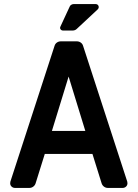

<svg xmlns="http://www.w3.org/2000/svg" viewBox="-20 -923 677 943"><path d="M30 -23Q30 -28 31 -31L248 -698Q251 -708 259.5 -714Q268 -720 279 -720H357Q368 -720 376.5 -714Q385 -708 388 -698L605 -31Q606 -28 606 -23Q606 -13 599 -6.5Q592 0 582 0H510Q499 0 490.5 -6.5Q482 -13 479 -23L434 -167H200L155 -23Q152 -13 143.5 -6.5Q135 0 124 0H54Q44 0 37 -6.5Q30 -13 30 -23ZM399 -280 317 -547 235 -280ZM277 -793 322 -890Q324 -896 330 -899.5Q336 -903 342 -903H450Q457 -903 461 -898.5Q465 -894 465 -888Q465 -882 460 -877L357 -781Q349 -773 336 -773H290Q282 -773 277.5 -779Q273 -785 277 -793Z"/></svg>

Font: Miriam Libre
Style: Bold
Weight: 700
Designer: Michal Sahar
Foundry: Hagilda
Version: Version 1.001